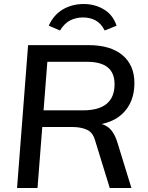

<svg xmlns="http://www.w3.org/2000/svg" viewBox="-20 -937 737 957"><path d="M167 0H65L120 -712H422Q531 -712 590.5 -662Q650 -612 650 -523Q650 -425 587.5 -367.5Q525 -310 397 -310L441 -325Q490 -325 520 -302Q550 -279 567 -221L635 0H527L454 -237Q443 -277 413 -290.5Q383 -304 339 -304H176L182 -387H393Q472 -387 511.5 -419.5Q551 -452 551 -517Q551 -574 516.5 -601.5Q482 -629 413 -629H216ZM397 -917Q453 -917 498 -890Q543 -863 561 -809L502 -785Q483 -821 456 -835.5Q429 -850 394 -850Q360 -850 331 -836Q302 -822 279 -785L223 -809Q248 -864 294 -890.5Q340 -917 397 -917Z"/></svg>

Font: Muli SemiBold
Style: Italic
Weight: 600
Italic angle: -4.541°
Designer: Vernon Adams
Foundry: Vernon Adams
Version: Version 2.100; ttfautohint (v1.8.1.43-b0c9)